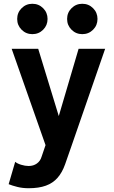

<svg xmlns="http://www.w3.org/2000/svg" viewBox="-20 -765 600 1012"><path d="M333.7 -665Q333.7 -631.6 357.1 -608.3Q380.4 -585 413.8 -585Q447.3 -585 470.6 -608.3Q493.9 -631.6 493.9 -665Q493.9 -698.5 470.6 -721.8Q447.3 -745.1 413.8 -745.1Q380.4 -745.1 357.1 -721.8Q333.7 -698.5 333.7 -665ZM70.6 -665Q70.6 -631.6 93.9 -608.3Q117.2 -585 150.6 -585Q184.1 -585 207.4 -608.3Q230.7 -631.6 230.7 -665Q230.7 -698.5 207.4 -721.8Q184.1 -745.1 150.6 -745.1Q117.2 -745.1 93.9 -721.8Q70.6 -698.5 70.6 -665ZM323.2 100.8 358.4 0 534.2 -507.8H394.3L289.8 -153.3L181.4 -507.8H41.5L220 0L199.2 61Q192.6 83.7 174.4 96.8Q156.2 109.9 131.1 109.9Q112.3 109.9 91.6 103.5Q70.8 97.2 60.1 87.9L25.6 205.8Q44.2 213.4 71.4 220.2Q98.6 227.1 131.1 227.1Q184.6 227.1 221.7 213.6Q258.8 200.2 283.3 172.2Q307.9 144.3 323.2 100.8Z"/></svg>

Font: Giphurs
Style: Regular
Weight: 400
Version: Version 2.010